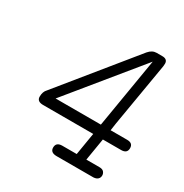

<svg xmlns="http://www.w3.org/2000/svg" viewBox="-148 -742 824 859"><g transform="rotate(30 264.0 -312.0)"><path d="M62 -192.9Q62 -218.8 76.2 -232.9L377 -603Q395 -624 417 -624H446.8Q473.6 -624 474.1 -601.1Q474.1 -592.3 473.1 -586.9L418 -261.2L412.1 -221.2H498Q527.8 -221.2 527.8 -194.8Q527.8 -168 497.1 -168H402.8L383.8 -53.2H451.2Q467.3 -53.2 474.1 -45.2Q481 -37.1 481 -26.9Q481 -15.6 473.4 -8.3Q465.8 -1 451.2 0H261.2Q228 0 228 -25.9Q228 -52.7 258.8 -53.2H334L353 -168H94.2Q62 -168 62 -192.9ZM127.9 -221.2H361.8L421.9 -581.1Z"/></g></svg>

Font: CMU Typewriter Text
Style: LightOblique
Weight: 200
Italic angle: -9.46001°
Version: Version 0.7.0